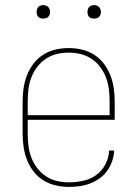

<svg xmlns="http://www.w3.org/2000/svg" viewBox="-20 -727 540 755"><path d="M251 8Q225 8 199 2Q173 -4 151 -17.5Q129 -31 112.5 -52Q96 -73 86.5 -97.5Q77 -122 73 -148Q69 -174 69 -200V-330Q69 -356 73 -382Q77 -408 86.5 -432Q96 -456 112 -477Q128 -498 150 -512Q172 -526 198 -532Q224 -538 250 -538Q276 -538 302 -532Q328 -526 350 -512Q372 -498 388 -477Q404 -456 413.5 -432Q423 -408 427 -382Q431 -356 431 -330V-256H89V-200Q89 -176 92 -152.5Q95 -129 103.5 -107Q112 -85 126.5 -66Q141 -47 160.5 -34Q180 -21 203.5 -15.5Q227 -10 251 -10Q279 -10 307 -16Q335 -22 358 -38.5Q381 -55 394.5 -81Q408 -107 409 -135H429Q428 -114 421 -93.5Q414 -73 401.5 -55.5Q389 -38 371.5 -25.5Q354 -13 334.5 -5.5Q315 2 293.5 5Q272 8 251 8ZM411 -274V-330Q411 -354 408 -377.5Q405 -401 396.5 -423Q388 -445 373.5 -464Q359 -483 339.5 -496Q320 -509 297 -514.5Q274 -520 250 -520Q226 -520 203 -514.5Q180 -509 160.5 -496Q141 -483 126.5 -464Q112 -445 103.5 -423Q95 -401 92 -377.5Q89 -354 89 -330V-274ZM350 -654Q345 -654 339.5 -655.5Q334 -657 330.5 -660.5Q327 -664 325.5 -669.5Q324 -675 324 -680Q324 -685 325.5 -690.5Q327 -696 330.5 -699.5Q334 -703 339.5 -705Q345 -707 350 -707Q355 -707 360.5 -705Q366 -703 369.5 -699.5Q373 -696 375 -690.5Q377 -685 377 -680Q377 -675 375 -669.5Q373 -664 369.5 -660.5Q366 -657 360.5 -655.5Q355 -654 350 -654ZM150 -654Q145 -654 139.5 -655.5Q134 -657 130.5 -660.5Q127 -664 125.5 -669.5Q124 -675 124 -680Q124 -685 125.5 -690.5Q127 -696 130.5 -699.5Q134 -703 139.5 -705Q145 -707 150 -707Q155 -707 160.5 -705Q166 -703 169.5 -699.5Q173 -696 175 -690.5Q177 -685 177 -680Q177 -675 175 -669.5Q173 -664 169.5 -660.5Q166 -657 160.5 -655.5Q155 -654 150 -654Z"/></svg>

Font: Iosevka Slab Thin
Style: Regular
Weight: 100
Monospace: yes
Designer: Belleve Invis
Foundry: Belleve Invis
Version: Version 11.1.0; ttfautohint (v1.8.3)